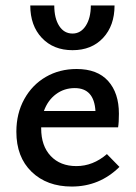

<svg xmlns="http://www.w3.org/2000/svg" viewBox="-20 -678 497 704"><path d="M91 -658H179Q179 -611 197 -583Q215 -555 246 -555Q276 -555 294.5 -583.5Q313 -612 313 -658H400Q400 -584 358 -539Q316 -494 246 -494Q176 -494 133.5 -539Q91 -584 91 -658ZM418 -66Q345 6 243 6Q152 6 96 -48Q40 -102 40 -195Q40 -262 69 -314.5Q98 -367 148 -396Q198 -425 261 -425Q337 -425 376.5 -381Q416 -337 416 -261Q416 -229 413 -211H131V-207Q131 -143 166 -106Q201 -69 260 -69Q321 -69 372 -113ZM141 -271H330Q325 -355 254 -355Q215 -355 185 -332.5Q155 -310 141 -271Z"/></svg>

Font: Ysabeau Infant Semibold
Style: Regular
Weight: 600
Designer: Christian Thalmann (Catharsis Fonts)
Version: Version 0.003